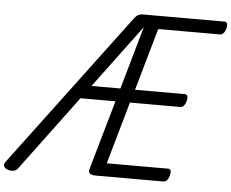

<svg xmlns="http://www.w3.org/2000/svg" viewBox="-107 -1073 1401 1164"><g transform="rotate(5 593.0 -491.5)"><path d="M929 0H515Q490 0 479.5 -9Q469 -18 476 -40L596 -459H383L43 -2Q33 11 18 14Q3 17 -16 12Q-35 6 -41.5 -6.5Q-48 -19 -37 -34L661 -966Q673 -983 685.5 -990.5Q698 -998 717 -998H1212Q1224 -998 1228 -988.5Q1232 -979 1228 -958Q1222 -938 1212.5 -928Q1203 -918 1192 -918H816L708 -539H1011Q1022 -539 1026.5 -529.5Q1031 -520 1026 -499Q1021 -479 1011.5 -469Q1002 -459 990 -459H684L576 -80H949Q961 -80 965 -70.5Q969 -61 964 -40Q959 -21 949.5 -10.5Q940 0 929 0ZM443 -539H619L728 -922Z"/></g></svg>

Font: Playwrite AU NSW
Style: Regular
Weight: 400
Designer: Veronika Burian, José Scaglione
Foundry: TypeTogether
Version: Version 1.002